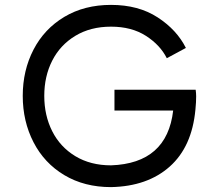

<svg xmlns="http://www.w3.org/2000/svg" viewBox="-20 -753 904 785"><path d="M782 -359Q782 -335 779 -305Q765 -153 674 -72Q583 9 434 12Q325 12 243 -37Q161 -86 117 -171.5Q73 -257 73 -361Q73 -465 117 -550Q161 -635 243 -684Q325 -733 434 -733Q546 -733 624.5 -682Q703 -631 740 -557L662 -515Q635 -569 576.5 -606.5Q518 -644 434 -644Q350 -644 288 -606.5Q226 -569 193.5 -505Q161 -441 161 -361Q161 -281 193.5 -216.5Q226 -152 288 -114.5Q350 -77 434 -77Q663 -85 688 -301H448V-386H780Q782 -372 782 -359Z"/></svg>

Font: SUIT Medium
Style: Regular
Weight: 500
Designer: Sunn Youn; Korean Glyphs from Source Han Sans (Sandoll Communications; Soo-young Jang, Joo-yeon Kang)
Foundry: Sunn
Version: Version 1.120